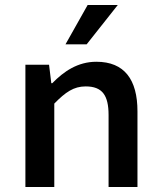

<svg xmlns="http://www.w3.org/2000/svg" viewBox="-20 -751 639 771"><path d="M82 0H198V-335C243 -381 276 -404 324 -404C391 -404 416 -368 416 -289V0H532V-304C532 -431 480 -503 367 -503C292 -503 236 -464 190 -417H186L177 -491H82ZM453 -731H332L243 -573H328Z"/></svg>

Font: Source Code Pro Semibold
Style: Regular
Weight: 600
Monospace: yes
Designer: Paul D. Hunt
Foundry: Adobe Systems Incorporated
Version: Version 1.017;PS 1.000;hotconv 1.0.70;makeotf.lib2.5.5900